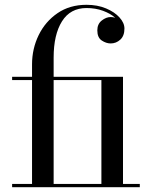

<svg xmlns="http://www.w3.org/2000/svg" viewBox="-20 -780 642 800"><path d="M30.5 -13.5H113.5V-446.5H30.5V-460H113.5V-511.5Q113.5 -577 141.2 -633.8Q169 -690.5 219.8 -725.2Q270.5 -760 340.5 -760Q386 -760 421.8 -745Q457.5 -730 478 -707.2Q498.5 -684.5 498.5 -661Q498.5 -630.5 481.2 -614.8Q464 -599 441 -599Q422.5 -599 404 -611.2Q385.5 -623.5 385.5 -653.5Q385.5 -680 404 -694.5Q422.5 -709 441 -709Q450.5 -709 460 -706Q440.5 -723.5 409.2 -735Q378 -746.5 340.5 -746.5Q273 -746.5 238.2 -691Q203.5 -635.5 203.5 -540V-460H492.5V-13.5H562.5V0H30.5ZM402.5 -446.5H203.5V-13.5H402.5Z"/></svg>

Font: Bodoni* 16
Style: Regular
Weight: 400
Version: Version 2.2